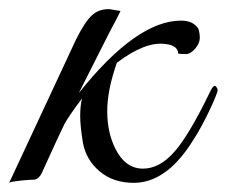

<svg xmlns="http://www.w3.org/2000/svg" viewBox="-57 -392 495 419"><path d="M115 -189Q241 -347 338 -347Q365 -347 376 -329Q379 -320 379 -309Q379 -298 369 -286Q359 -274 348.5 -274Q338 -274 332 -275Q331 -293 304 -296Q260 -302 198 -255Q177 -195 177 -149.5Q177 -104 194 -69Q216 -24 255 -24Q290 -24 321 -58Q337 -75 357.5 -109Q378 -143 403 -195Q410 -208 414 -203.5Q418 -199 418 -195Q418 -193 414 -182.5Q410 -172 402.5 -156Q395 -140 384.5 -120Q374 -100 360 -79Q304 7 235 7Q190 7 160.5 -18Q131 -43 124 -80Q118 -117 118 -139Q118 -161 122 -177Q93 -139 83 -120Q78 -110 66 -84Q54 -58 34 -14Q28 -2 19 0Q14 0 6 0.5Q-2 1 -10.5 2Q-19 3 -26.5 4Q-34 5 -37 7L109 -306Q128 -344 143 -358Q158 -372 179 -372H182L206 -368L197 -350Q186 -330 166 -290Q146 -250 115 -189Z"/></svg>

Font: #9Slide05 Great Vibes
Style: Regular
Weight: 400
Designer: Robert E. Leuschke
Foundry: Robert E. Leuschke
Version: Version 1.001